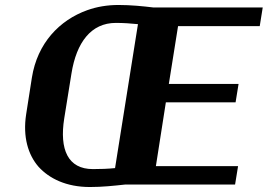

<svg xmlns="http://www.w3.org/2000/svg" viewBox="-20 -741 1075 771"><path d="M85 -282C71 -191 93 -119 135 -71C178 -24 246 10 341 10C391 10 437 5 483 0H924L936 -74H606L646 -330H926L938 -404H658L695 -636H1023L1035 -711H596C555 -716 505 -721 456 -721C411 -721 369 -714 330 -700C219 -660 130 -568 108 -429ZM238 -266 267 -446C287 -571 346 -649 445 -649C476 -649 504 -647 534 -644L442 -66C413 -63 383 -62 353 -62C253 -62 218 -140 238 -266Z"/></svg>

Font: Aerodynamic
Style: BdObl
Weight: 500
Designer: Google
Version: Version 2.000980; 2014